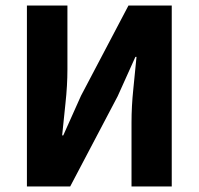

<svg xmlns="http://www.w3.org/2000/svg" viewBox="-20 -672 716 692"><path d="M77 0V-652H223V-422Q223 -364 216 -300Q209 -236 204 -184H208L272 -327L443 -652H599V0H454V-231Q454 -289 460.5 -351Q467 -413 472 -467H468L404 -325L233 0Z"/></svg>

Font: TT Toshiba Sans
Style: Bold
Weight: 700
Designer: Paul D. Hunt
Foundry: Toshiba Corporation
Version: Version 2.020;PS 2.000;hotconv 1.0.86;makeotf.lib2.5.63406